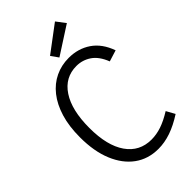

<svg xmlns="http://www.w3.org/2000/svg" viewBox="-299 -1086 1186 1186"><g transform="rotate(-45 294.0 -493.5)"><path d="M532 -123 563 -67Q501 -27 445.5 -8Q390 11 336 11Q247 11 181.5 -36.5Q116 -84 79.5 -172Q43 -260 43 -382Q43 -479 65.5 -552.5Q88 -626 128 -676.5Q168 -727 222.5 -753Q277 -779 341 -779Q423 -779 485.5 -736.5Q548 -694 579 -607L505 -584Q479 -651 435.5 -680.5Q392 -710 339 -710Q239 -710 182 -624Q125 -538 125 -382Q125 -228 183.5 -144Q242 -60 346 -60Q390 -60 434.5 -75Q479 -90 532 -123ZM302 -821 268 -869 440 -998 485 -939Z"/></g></svg>

Font: Yaldevi
Style: Regular
Weight: 400
Designer: Sol Matas, Rajitha Manaperi, Kosala Senevirathne
Foundry: Mooniak
Version: Version 1.100